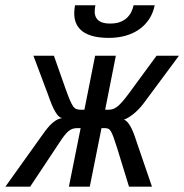

<svg xmlns="http://www.w3.org/2000/svg" viewBox="-72 -699 690 719"><path d="M321.8 -288.1H334Q342.8 -288.1 350.6 -290.5Q358.4 -293 367.2 -299.8Q376 -306.6 386.7 -318.8Q397.5 -331.1 412.1 -351.1L514.2 -490.2H598.1L470.2 -317.9Q462.9 -307.6 453.6 -297.1Q444.3 -286.6 434.1 -277.6Q423.8 -268.6 413.1 -261.5Q402.3 -254.4 392.1 -251Q400.9 -248 408.4 -238Q416 -228 422.1 -214.8Q428.2 -201.7 433.1 -187.3Q438 -172.9 441.9 -161.1L497.1 0H411.1L366.2 -146Q358.4 -170.9 353 -185.5Q347.7 -200.2 342.8 -207.8Q337.9 -215.3 332.5 -217.3Q327.1 -219.2 319.8 -219.2H308.1L264.2 0H186L230 -219.2H216.8Q207 -219.2 199 -216.3Q190.9 -213.4 183.8 -207.3Q176.8 -201.2 168.9 -191.2Q161.1 -181.2 151.9 -167L41 0H-51.8L81.1 -186Q88.9 -196.8 97.4 -208.5Q106 -220.2 115.5 -230.2Q125 -240.2 136 -247.3Q147 -254.4 160.2 -256.8Q150.4 -259.3 142.8 -269Q135.3 -278.8 128.7 -292.2Q122.1 -305.7 116.7 -320.3Q111.3 -335 106.9 -347.2L53.2 -490.2H129.9L172.9 -368.2Q182.6 -340.8 189.5 -324.7Q196.3 -308.6 202.1 -300.5Q208 -292.5 215.1 -290.3Q222.2 -288.1 231 -288.1H244.1L284.2 -490.2H361.8ZM507.3 -679.2Q501.5 -650.4 486.8 -627.9Q472.2 -605.5 450 -589.6Q427.7 -573.7 398.7 -565.4Q369.6 -557.1 335.9 -557.1Q296.9 -557.1 270 -565.4Q243.2 -573.7 227.8 -589.6Q212.4 -605.5 208 -627.9Q203.6 -650.4 209 -679.2H285.2Q282.2 -665 282.7 -652.8Q283.2 -640.6 289.1 -631.1Q294.9 -621.6 307.4 -616.2Q319.8 -610.8 340.3 -610.8Q361.3 -610.8 376.5 -616.2Q391.6 -621.6 402.1 -631.1Q412.6 -640.6 418.9 -652.8Q425.3 -665 428.2 -679.2ZM-3.9 -490.2Z"/></svg>

Font: Code New Roman
Style: Italic
Weight: 400
Italic angle: -11°
Monospace: yes
Designer: Sam Radian
Foundry: Code New Roman
Version: Version 1.508 October 19, 2014